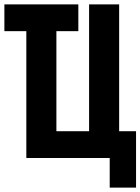

<svg xmlns="http://www.w3.org/2000/svg" viewBox="-20 -720 640 875"><path d="M100 -578H0V-700H337V-578H237V-122H386V-700H523V-122H600V135H480V0H100Z"/></svg>

Font: PT Mono
Style: Bold
Weight: 700
Monospace: yes
Designer: A.Korolkova, I.Chaeva
Foundry: ParaType Ltd
Version: Version 1.000 OFL